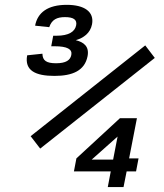

<svg xmlns="http://www.w3.org/2000/svg" viewBox="-20 -754 660 774"><path d="M249 -734.5C172.5 -734.5 131.5 -703.5 121.5 -650.5L178.5 -644.5C189 -675.5 210 -685 242 -685C275.5 -685 291.5 -675 287 -652C282 -626 256.5 -610 208.5 -610H194.5L186.5 -567.5H200C251.5 -567.5 272 -555.5 267.5 -532.5C263.5 -511.5 246 -499 206 -499C167.5 -499 151.5 -509.5 151 -537.5L89.5 -531C78 -469 124 -448 199.5 -448C272.5 -448 321.5 -469 333 -527.5C340.5 -566.5 318 -584 285.5 -592C316.5 -601 344 -620 351 -656C360.5 -706.5 320.5 -734.5 249 -734.5ZM103.5 -205 142 -155 604 -520.5 565.5 -571ZM278 -63H426.5L414.5 0H478L490.5 -63H528.5L538.5 -115.5H500.5L532 -277.5H463.5L288 -115.5ZM349.5 -110.5 454 -203.5 436 -110.5Z"/></svg>

Font: Monaspace Krypton Medium
Style: Italic
Weight: 500
Italic angle: -11°
Designer: Riley Cran & the Lettermatic Team
Foundry: Lettermatic
Version: Version 1.101 (Monaspace Krypton)